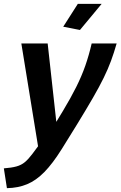

<svg xmlns="http://www.w3.org/2000/svg" viewBox="-64 -750 627 999"><path d="M-44 126Q-4 123 21.5 116Q47 109 65.5 93.5Q84 78 105 50L134 11L47 -524H184L229 -116L263 -172Q304 -240 332.5 -297Q361 -354 380 -408.5Q399 -463 413 -524H543Q529 -475 513.5 -433Q498 -391 475.5 -345Q453 -299 419.5 -241Q386 -183 337 -103L257 26Q210 101 167 145Q124 189 77 208.5Q30 228 -28 229ZM352 -594 265 -611 341 -730H465Z"/></svg>

Font: Raleway
Style: Bold Italic
Weight: 700
Italic angle: -12°
Designer: Matt McInerney, Pablo Impallari, Rodrigo Fuenzalida
Foundry: Matt McInerney, Pablo Impallari, Rodrigo Fuenzalida
Version: Version 4.101;RELEASE